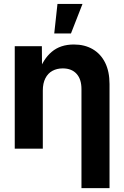

<svg xmlns="http://www.w3.org/2000/svg" viewBox="-20 -768 642 992"><path d="M201.2 -299.8V0H56.2V-529.3H196.3L197.3 -394H179.7Q202.6 -462.4 247.3 -500.2Q292 -538.1 361.8 -538.1Q417.5 -538.1 459 -513.9Q500.5 -489.7 523.2 -444.1Q545.9 -398.4 545.9 -333.5V204.1H400.9V-307.6Q400.9 -358.9 375.5 -386.7Q350.1 -414.6 304.2 -414.6Q273.9 -414.6 250.7 -401.9Q227.5 -389.2 214.4 -363.5Q201.2 -337.9 201.2 -299.8ZM260.3 -595.2 276.9 -747.6H406.2L346.7 -595.2Z"/></svg>

Font: Inter 24pt
Style: Bold
Weight: 700
Designer: Rasmus Andersson
Foundry: rsms
Version: Version 4.001;git-66647c0bb